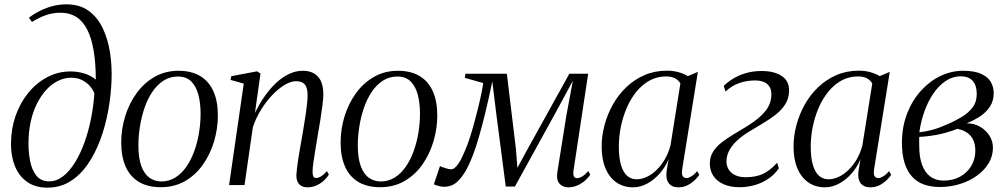

<svg xmlns="http://www.w3.org/2000/svg" viewBox="-20 -851 4633 883"><path d="M198 12Q143 12 105.5 -14Q68 -40 49.2 -85.5Q30.5 -131 30.5 -188.5Q30.5 -256.5 51.2 -316.8Q72 -377 109.5 -423.2Q147 -469.5 197 -496Q247 -522.5 305 -522.5Q337 -522.5 368 -513Q399 -503.5 420.5 -485Q420.5 -563 410.2 -621Q400 -679 380 -717Q360 -755 329.8 -773.8Q299.5 -792.5 259 -792.5Q222.5 -792.5 190.8 -781.2Q159 -770 127 -750L113 -769.5Q137 -788 165.5 -802Q194 -816 224.2 -823.5Q254.5 -831 286 -831Q347 -831 387.8 -801.2Q428.5 -771.5 452.5 -721.2Q476.5 -671 486 -609Q495.5 -547 493 -482.5Q490.5 -413 477.8 -342.8Q465 -272.5 441.5 -209Q418 -145.5 383.5 -95.5Q349 -45.5 302.8 -16.8Q256.5 12 198 12ZM206 -17Q240 -17 269.8 -40Q299.5 -63 324.2 -102.8Q349 -142.5 367.8 -194Q386.5 -245.5 398.2 -303.8Q410 -362 414 -421Q409.5 -435.5 395.8 -452.5Q382 -469.5 359.8 -481.5Q337.5 -493.5 307.5 -493.5Q276 -493.5 247 -479.2Q218 -465 193.2 -438.2Q168.5 -411.5 149.8 -374Q131 -336.5 121 -290.2Q111 -244 111 -190.5Q111 -148 119 -108.2Q127 -68.5 147.8 -42.8Q168.5 -17 206 -17Z M801 -525.5Q860.5 -525.5 900.8 -501.2Q941 -477 961.5 -431.2Q982 -385.5 982 -320Q982 -259.5 964.5 -200.8Q947 -142 913.5 -94.2Q880 -46.5 831 -18.2Q782 10 719 10Q659 10 618.2 -14.8Q577.5 -39.5 557.5 -85.5Q537.5 -131.5 537.5 -196Q537.5 -257 555.5 -315.8Q573.5 -374.5 607.8 -422Q642 -469.5 691 -497.5Q740 -525.5 801 -525.5ZM798 -499Q761 -499 731.8 -480Q702.5 -461 680.8 -428.8Q659 -396.5 645 -355.8Q631 -315 623.8 -270.5Q616.5 -226 616.5 -183Q616.5 -124 630 -87.2Q643.5 -50.5 667.5 -33.5Q691.5 -16.5 722.5 -16.5Q758.5 -16.5 787.8 -35.5Q817 -54.5 838.5 -86.2Q860 -118 874.2 -158.2Q888.5 -198.5 895.5 -242.2Q902.5 -286 902.5 -328Q902.5 -375 892.8 -413.5Q883 -452 860.5 -475.5Q838 -499 798 -499Z M1152.5 -331.5Q1173 -374 1198 -409.5Q1223 -445 1251.2 -471Q1279.5 -497 1310 -511.2Q1340.5 -525.5 1372 -525.5Q1418 -525.5 1442.5 -498.5Q1467 -471.5 1467 -416Q1467 -399 1463.2 -369Q1459.5 -339 1453.8 -302.8Q1448 -266.5 1441.5 -230Q1436 -196.5 1430.5 -163.5Q1425 -130.5 1421.2 -104Q1417.5 -77.5 1417.5 -62Q1417.5 -47 1421 -39.8Q1424.5 -32.5 1434 -32.5Q1444 -32.5 1456.2 -39.8Q1468.5 -47 1483.5 -64L1492.5 -48Q1483.5 -33.5 1468.8 -20Q1454 -6.5 1435 2Q1416 10.5 1393 10.5Q1379 10.5 1367.5 4.8Q1356 -1 1349.5 -13.2Q1343 -25.5 1343 -46Q1343.5 -57.5 1345.8 -77.2Q1348 -97 1352 -122.2Q1356 -147.5 1361 -175.8Q1366 -204 1371 -232.5Q1375 -258.5 1379.5 -284.2Q1384 -310 1387.2 -333.8Q1390.5 -357.5 1392.5 -377.8Q1394.5 -398 1394.5 -412.5Q1394.5 -435.5 1389 -449.8Q1383.5 -464 1371.8 -470.8Q1360 -477.5 1340.5 -477.5Q1318 -477.5 1289.8 -461Q1261.5 -444.5 1233.2 -415Q1205 -385.5 1181.2 -347.5Q1157.5 -309.5 1143 -266.5L1104.5 0H1033.5L1101 -466.5L1040.5 -483.5L1043.5 -500.5L1162 -523L1178 -513Z M1810 -525.5Q1869.5 -525.5 1909.8 -501.2Q1950 -477 1970.5 -431.2Q1991 -385.5 1991 -320Q1991 -259.5 1973.5 -200.8Q1956 -142 1922.5 -94.2Q1889 -46.5 1840 -18.2Q1791 10 1728 10Q1668 10 1627.2 -14.8Q1586.5 -39.5 1566.5 -85.5Q1546.5 -131.5 1546.5 -196Q1546.5 -257 1564.5 -315.8Q1582.5 -374.5 1616.8 -422Q1651 -469.5 1700 -497.5Q1749 -525.5 1810 -525.5ZM1807 -499Q1770 -499 1740.8 -480Q1711.5 -461 1689.8 -428.8Q1668 -396.5 1654 -355.8Q1640 -315 1632.8 -270.5Q1625.5 -226 1625.5 -183Q1625.5 -124 1639 -87.2Q1652.5 -50.5 1676.5 -33.5Q1700.5 -16.5 1731.5 -16.5Q1767.5 -16.5 1796.8 -35.5Q1826 -54.5 1847.5 -86.2Q1869 -118 1883.2 -158.2Q1897.5 -198.5 1904.5 -242.2Q1911.5 -286 1911.5 -328Q1911.5 -375 1901.8 -413.5Q1892 -452 1869.5 -475.5Q1847 -499 1807 -499Z M2592.5 10.5Q2569 10.5 2553.2 -6.2Q2537.5 -23 2543.5 -61L2585 -321.5L2614.5 -479.5L2538 -338L2348 7H2306L2262.5 -326.5L2244 -476.5Q2228.5 -400.5 2213.2 -337.8Q2198 -275 2183.5 -224.5Q2169 -174 2154.2 -135.5Q2139.5 -97 2124.5 -70Q2104 -33.5 2080.2 -12.8Q2056.5 8 2021.5 8Q2013.5 8 2003.2 5.8Q1993 3.5 1985 0.8Q1977 -2 1975.5 -4L2003.5 -87.5Q2006 -85.5 2015.5 -82Q2025 -78.5 2036.2 -75.5Q2047.5 -72.5 2055 -72.5Q2063.5 -72.5 2072 -79.8Q2080.5 -87 2089 -99.5Q2097.5 -112 2105.2 -128.5Q2113 -145 2120.5 -162.5Q2130.5 -185.5 2142.5 -223.2Q2154.5 -261 2166.2 -305.5Q2178 -350 2187.8 -393Q2197.5 -436 2202.5 -469L2117.5 -493L2120.5 -512H2311L2352.5 -167.5L2359.5 -79L2407.5 -167.5L2598.5 -512H2685L2617.5 -66.5Q2616 -55.5 2617 -47.8Q2618 -40 2622.2 -35.8Q2626.5 -31.5 2633 -31.5Q2643.5 -31.5 2657 -39.2Q2670.5 -47 2685.5 -64L2694.5 -48Q2685 -33 2669.8 -19.8Q2654.5 -6.5 2635 2Q2615.5 10.5 2592.5 10.5Z M3117.5 -73.5Q3114 -50 3119.8 -41Q3125.5 -32 3137.5 -32Q3146.5 -32 3159.8 -40Q3173 -48 3186 -64L3196 -47.5Q3191 -38.5 3177.5 -24.8Q3164 -11 3144.2 -0.2Q3124.5 10.5 3099.5 10.5Q3070.5 10.5 3055.8 -8.2Q3041 -27 3045.5 -63.5L3055 -119Q3040.5 -83.5 3014.8 -54Q2989 -24.5 2957 -7Q2925 10.5 2891.5 10.5Q2847.5 10.5 2815 -12Q2782.5 -34.5 2764.8 -76.2Q2747 -118 2747 -177Q2747 -226 2760.2 -275.8Q2773.5 -325.5 2798.8 -370.5Q2824 -415.5 2860.8 -450.5Q2897.5 -485.5 2944.5 -505.8Q2991.5 -526 3047.5 -526Q3074.5 -526 3099 -519.5Q3123.5 -513 3143.5 -501L3189.5 -520.5ZM3109 -467Q3101 -482 3084.5 -490.8Q3068 -499.5 3043.5 -499.5Q3002 -499.5 2967.8 -480.8Q2933.5 -462 2907 -429.5Q2880.5 -397 2862.5 -355.2Q2844.5 -313.5 2835.2 -267.8Q2826 -222 2826 -176.5Q2826 -125.5 2836 -92Q2846 -58.5 2864.2 -42.5Q2882.5 -26.5 2907 -26.5Q2931.5 -26.5 2955.5 -38Q2979.5 -49.5 3000.8 -70.5Q3022 -91.5 3038.2 -119.8Q3054.5 -148 3063.5 -182Z M3382 10Q3338.5 10 3307.2 -4Q3276 -18 3260 -43Q3244 -68 3244.5 -100.5Q3245 -130.5 3259.8 -153.8Q3274.5 -177 3299 -196Q3323.5 -215 3353.5 -233Q3383.5 -251 3415.5 -270.5Q3472 -305.5 3499.5 -339.5Q3527 -373.5 3527.5 -415.5Q3528 -437.5 3518.8 -452.2Q3509.5 -467 3492.8 -474Q3476 -481 3453 -481Q3414 -481 3379.8 -469Q3345.5 -457 3316.5 -430L3308.5 -456Q3326.5 -474 3352.5 -489.8Q3378.5 -505.5 3411.2 -515Q3444 -524.5 3482.5 -524.5Q3540.5 -524.5 3575.2 -501.5Q3610 -478.5 3609 -432.5Q3608 -398.5 3591.8 -372.2Q3575.5 -346 3548.2 -324.5Q3521 -303 3488.5 -283.8Q3456 -264.5 3423 -244.5Q3395 -227.5 3371.8 -206.5Q3348.5 -185.5 3335 -161.2Q3321.5 -137 3321 -110.5Q3320.5 -90.5 3330 -73.5Q3339.5 -56.5 3359.5 -46.2Q3379.5 -36 3409.5 -36Q3455 -36 3487.8 -50.8Q3520.5 -65.5 3554 -102.5L3562 -76.5Q3538.5 -44 3507.8 -25Q3477 -6 3444.5 2Q3412 10 3382 10Z M4000 -73.5Q3996.5 -50 4002.2 -41Q4008 -32 4020 -32Q4029 -32 4042.2 -40Q4055.5 -48 4068.5 -64L4078.5 -47.5Q4073.5 -38.5 4060 -24.8Q4046.5 -11 4026.8 -0.2Q4007 10.5 3982 10.5Q3953 10.5 3938.2 -8.2Q3923.5 -27 3928 -63.5L3937.5 -119Q3923 -83.5 3897.2 -54Q3871.5 -24.5 3839.5 -7Q3807.5 10.5 3774 10.5Q3730 10.5 3697.5 -12Q3665 -34.5 3647.2 -76.2Q3629.5 -118 3629.5 -177Q3629.5 -226 3642.8 -275.8Q3656 -325.5 3681.2 -370.5Q3706.5 -415.5 3743.2 -450.5Q3780 -485.5 3827 -505.8Q3874 -526 3930 -526Q3957 -526 3981.5 -519.5Q4006 -513 4026 -501L4072 -520.5ZM3991.5 -467Q3983.5 -482 3967 -490.8Q3950.5 -499.5 3926 -499.5Q3884.5 -499.5 3850.2 -480.8Q3816 -462 3789.5 -429.5Q3763 -397 3745 -355.2Q3727 -313.5 3717.8 -267.8Q3708.5 -222 3708.5 -176.5Q3708.5 -125.5 3718.5 -92Q3728.5 -58.5 3746.8 -42.5Q3765 -26.5 3789.5 -26.5Q3814 -26.5 3838 -38Q3862 -49.5 3883.2 -70.5Q3904.5 -91.5 3920.8 -119.8Q3937 -148 3946 -182Z M4302.5 9Q4261 9 4228.5 -2.8Q4196 -14.5 4173.8 -39.5Q4151.5 -64.5 4139.8 -102.5Q4128 -140.5 4128 -193.5Q4128 -267.5 4151.5 -328.2Q4175 -389 4215 -433.2Q4255 -477.5 4305 -501.5Q4355 -525.5 4409 -525.5Q4461 -525.5 4492 -511.5Q4523 -497.5 4536.5 -474.2Q4550 -451 4550 -422.5Q4550 -388.5 4533.8 -362.5Q4517.5 -336.5 4489.2 -317.2Q4461 -298 4425.5 -284Q4460 -284 4487.2 -268.2Q4514.5 -252.5 4530.5 -227Q4546.5 -201.5 4546.5 -172Q4546.5 -133 4526.5 -100Q4506.5 -67 4472.2 -42.5Q4438 -18 4394 -4.5Q4350 9 4302.5 9ZM4320 -20.5Q4362.5 -20.5 4395.2 -38.5Q4428 -56.5 4446.8 -87.8Q4465.5 -119 4465.5 -158.5Q4465.5 -185.5 4456.5 -206Q4447.5 -226.5 4429 -239.8Q4410.5 -253 4383 -258.5Q4375 -255.5 4361.2 -250.5Q4347.5 -245.5 4328.2 -240.2Q4309 -235 4283.5 -230Q4268 -227.5 4249.5 -225Q4231 -222.5 4207.5 -221.5Q4207 -212 4207.2 -204Q4207.5 -196 4207.5 -179.5Q4207.5 -129.5 4220.2 -93.8Q4233 -58 4258.2 -39.2Q4283.5 -20.5 4320 -20.5ZM4208 -242.5Q4236.5 -246 4260.2 -252Q4284 -258 4304.5 -266Q4325 -274 4343 -282Q4374.5 -296 4404 -313.8Q4433.5 -331.5 4452.8 -356.8Q4472 -382 4472 -418.5Q4472 -458.5 4453.2 -479.2Q4434.5 -500 4399 -500Q4360.5 -500 4328.2 -478Q4296 -456 4271.2 -419Q4246.5 -382 4230.5 -336.2Q4214.5 -290.5 4208 -242.5Z"/></svg>

Font: Merriweather 120pt Light
Style: Italic
Weight: 300
Italic angle: -7.8°
Version: Version 2.101